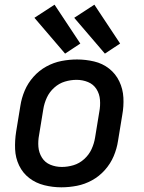

<svg xmlns="http://www.w3.org/2000/svg" viewBox="-20 -792 616 820"><path d="M242 8Q275 8 308.5 1.5Q342 -5 373 -22Q404 -39 428 -66Q452 -93 465.5 -125Q479 -157 484 -190L502 -300Q509 -338 507 -375Q505 -412 489.5 -444.5Q474 -477 446 -499Q418 -521 382 -529.5Q346 -538 309 -538Q276 -538 242.5 -531.5Q209 -525 178 -508Q147 -491 123 -464Q99 -437 85.5 -405Q72 -373 67 -340L49 -230Q43 -192 44.5 -155Q46 -118 61.5 -85.5Q77 -53 105 -31.5Q133 -10 169 -1Q205 8 242 8ZM244 -79Q218 -79 195 -88.5Q172 -98 159 -119Q146 -140 144 -165Q142 -190 147 -216L165 -326Q169 -351 180 -375Q191 -399 211.5 -417.5Q232 -436 257 -443.5Q282 -451 307 -451Q333 -451 356 -441.5Q379 -432 392 -411.5Q405 -391 407 -365.5Q409 -340 404 -314L386 -204Q382 -179 371 -155Q360 -131 339.5 -112.5Q319 -94 294 -86.5Q269 -79 244 -79ZM428 -563 493 -606 383 -772 297 -716ZM258 -563 323 -606 213 -772 127 -716Z"/></svg>

Font: Iosevka Sparkle Medium
Style: Italic
Weight: 500
Italic angle: -9°
Designer: Belleve Invis
Foundry: Belleve Invis
Version: Version 4.5.0; ttfautohint (v1.8.3)